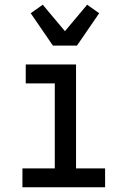

<svg xmlns="http://www.w3.org/2000/svg" viewBox="-20 -793 540 813"><path d="M75 0V-80H212V-440H89V-520H302V-80H425V0ZM204 -600 110 -737 161 -773 255 -661 349 -773 400 -737 306 -600Z"/></svg>

Font: Iosevka Custom Medium
Style: Regular
Weight: 500
Monospace: yes
Designer: Belleve Invis
Foundry: Belleve Invis
Version: Version 32.5.0; ttfautohint (v1.8.4)